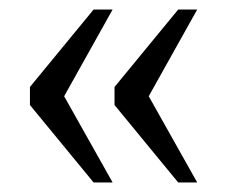

<svg xmlns="http://www.w3.org/2000/svg" viewBox="-20 -467 479 404"><path d="M94 -227 95 -300 217 -83H177L43 -246V-284L177 -447H217ZM272 -227 273 -300 395 -83H355L221 -246V-284L355 -447H395Z"/></svg>

Font: Roboto Serif 28pt Condensed Light
Style: Regular
Weight: 300
Width: 3
Designer: Greg Gazdowicz
Foundry: Commercial Type
Version: Version 1.008